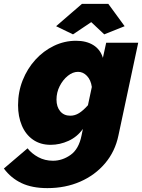

<svg xmlns="http://www.w3.org/2000/svg" viewBox="-85 -746 732 989"><path d="M159 223Q80 223 25.5 197Q-29 171 -65 122L57 18Q78 45 112 63.5Q146 82 188 82Q236 82 278.5 52Q321 22 335 -48L342 -82Q313 -41 268 -20.5Q223 0 176 0Q123 0 85 -26.5Q47 -53 27.5 -99.5Q8 -146 8 -204Q8 -273 32 -333Q56 -393 97.5 -438.5Q139 -484 193 -510Q247 -536 307 -536Q360 -536 396 -513.5Q432 -491 445 -448L462 -526H627L525 -48Q508 34 456.5 95Q405 156 328.5 189.5Q252 223 159 223ZM277 -150Q301 -150 322.5 -163.5Q344 -177 368 -204L388 -298Q383 -334 363 -355Q343 -376 317 -376Q290 -376 264.5 -355.5Q239 -335 222.5 -302.5Q206 -270 206 -233Q206 -196 225 -173Q244 -150 277 -150ZM204 -611 337 -726H473L557 -611L452 -569L385 -632L291 -569Z"/></svg>

Font: Raleway Black
Style: Italic
Weight: 900
Italic angle: -12°
Designer: Matt McInerney, Pablo Impallari, Rodrigo Fuenzalida
Foundry: Matt McInerney, Pablo Impallari, Rodrigo Fuenzalida
Version: Version 4.101;RELEASE